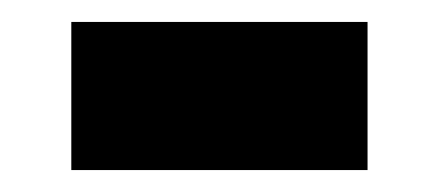

<svg xmlns="http://www.w3.org/2000/svg" viewBox="-20 -393 400 175"><path d="M45 -238V-373H315V-238Z"/></svg>

Font: IBM Plex Sans Cond
Style: Bold
Weight: 700
Width: 3
Designer: Mike Abbink, Paul van der Laan, Pieter van Rosmalen
Foundry: Bold Monday
Version: Version 1.3